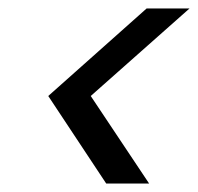

<svg xmlns="http://www.w3.org/2000/svg" viewBox="-20 -510 466 452"><path d="M230 -78H331L193.6 -284L426.1 -490H325.1L93.6 -284Z"/></svg>

Font: Cabin Condensed
Style: Regular
Weight: 400
Italic angle: -13°
Designer: Pablo Impallari
Foundry: Pablo Impallari. www.impallari.com Igino Marini. www.ikern.com
Version: Version 1.006